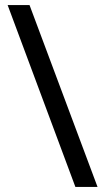

<svg xmlns="http://www.w3.org/2000/svg" viewBox="-20 -734 412 754"><path d="M96 -714 363 0H276L10 -714Z"/></svg>

Font: Noto Sans Ambassadori
Style: Regular
Weight: 400
Designer: Monotype Design Team
Foundry: Monotype Imaging Inc.
Version: Version 2.013